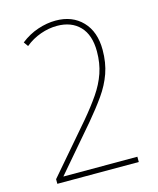

<svg xmlns="http://www.w3.org/2000/svg" viewBox="-110 -802 724 879"><g transform="rotate(-15 252.5 -362.0)"><path d="M438 0H52V-22L248 -250Q291 -301 321.5 -345.5Q352 -390 368 -436.5Q384 -483 384 -539Q384 -617 344.5 -658Q305 -699 237 -699Q198 -699 158.5 -685Q119 -671 86 -644L71 -665Q109 -695 152.5 -709.5Q196 -724 237 -724Q316 -724 363.5 -674.5Q411 -625 411 -539Q411 -478 393.5 -428.5Q376 -379 343.5 -333Q311 -287 268 -236L88 -26V-25H438Z"/></g></svg>

Font: Noto Sans Myanmar UI SemiCondensed Thin
Style: Regular
Weight: 100
Width: 4
Designer: Monotype Design Team
Foundry: Monotype Imaging Inc.
Version: Version 2.103; ttfautohint (v1.8.4.7-5d5b)